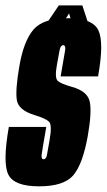

<svg xmlns="http://www.w3.org/2000/svg" viewBox="-33 -670 386 695"><path d="M108.5 4.5Q18.5 4.5 -2.8 -38Q-24 -80.5 -1 -210.5H134.5Q120.5 -130.5 118 -112Q116 -98 121 -94.5Q122.5 -93.5 124.5 -93.5Q134 -93.5 137 -109.2Q140 -125 146 -160Q156.5 -218 144.5 -229.5Q132.5 -241 92 -253.5Q34 -271 28 -307.5Q22 -344 37.5 -433Q53 -521.5 88 -562.8Q123 -604 213 -604Q302.5 -604 323.2 -560Q344 -516 322 -393.5H186.5Q199.5 -466 202.5 -486.5Q205 -502 199.5 -505.5Q198 -506.5 196 -506.5Q186.5 -506.5 182.8 -488.8Q179 -471 173.5 -438Q164 -387.5 176.2 -377Q188.5 -366.5 227.5 -355.5Q283.5 -340 291.8 -302.2Q300 -264.5 284.5 -176.5Q266 -74.5 231.8 -35Q197.5 4.5 108.5 4.5ZM118 -559 180 -650.5H265L295 -559H235L217 -621.5L177.5 -559Z"/></svg>

Font: Anybody UltraCondensed Regular
Style: Bold Italic
Weight: 700
Width: 1
Italic angle: -10°
Designer: Tyler Finck
Foundry: Etcetera Type Company
Version: Version 1.010; ttfautohint (v1.8.3) -l 8 -r 50 -G 200 -x 14 